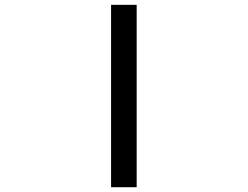

<svg xmlns="http://www.w3.org/2000/svg" viewBox="-20 -783 1040 806"><path d="M446.3 2.9V-762.7H553.7V2.9Z"/></svg>

Font: MotoyaLCedar
Style: W3 mono
Weight: 400
Version: Version 1.01